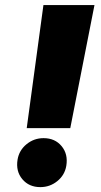

<svg xmlns="http://www.w3.org/2000/svg" viewBox="-20 -748 408 779"><path d="M88.4 -228 156.2 -727.5H363.3L265.1 -228ZM143.6 11.2Q97.7 11.2 70.6 -21Q43.5 -53.2 51.3 -100.6Q57.6 -138.2 87.6 -162.8Q117.7 -187.5 156.7 -187.5Q203.1 -187.5 230 -155Q256.8 -122.6 249 -75.2Q242.7 -37.6 212.6 -13.2Q182.6 11.2 143.6 11.2Z"/></svg>

Font: Inter 16pt Black
Style: Italic
Weight: 900
Italic angle: -9.3988°
Version: Version 4.001;git-66647c0bb